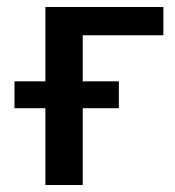

<svg xmlns="http://www.w3.org/2000/svg" viewBox="-20 -530 502 550"><path d="M217 -429V-297H320.5V-220H217V0H110V-220H21.5V-297H110V-510H448V-429Z"/></svg>

Font: Lato SemiBold
Style: Regular
Weight: 600
Designer: Lukasz Dziedzic with Adam Twardoch and Botio Nikoltchev
Foundry: tyPoland Lukasz Dziedzic
Version: Version 2.015; 2015-08-06; http://www.latofonts.com/